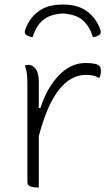

<svg xmlns="http://www.w3.org/2000/svg" viewBox="-20 -816 490 841"><path d="M255 -757Q196 -753 166.5 -726.5Q137 -700 123 -653Q102 -656 92 -666Q85 -673 92 -690Q111 -740 151 -768Q191 -796 251 -796H259Q319 -796 359 -768Q399 -740 418 -690Q425 -673 418 -666Q408 -656 387 -653Q373 -700 343.5 -726.5Q314 -753 255 -757ZM150 5H140Q124 5 112 0Q100 -5 100 -18V-442Q100 -477 98 -493Q96 -509 89 -529Q97 -532 105 -532Q122 -532 136 -514.5Q150 -497 150 -459V-343H157Q186 -432 238 -486Q290 -540 354 -540Q404 -540 415 -527Q422 -520 422 -506Q422 -490 416 -476H410Q403 -481 389.5 -484.5Q376 -488 356 -488Q290 -488 238 -422.5Q186 -357 150 -220Z"/></svg>

Font: Recursive Sn Csl St Lt
Style: Regular
Weight: 300
Version: Version 1.079;hotconv 1.0.112;makeotfexe 2.5.65598; ttfautoh